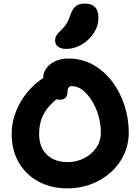

<svg xmlns="http://www.w3.org/2000/svg" viewBox="-20 -1036 780 1066"><path d="M353.8 10Q286.6 10 230.3 -11.2Q174 -32.4 132.2 -72.4Q90.4 -112.4 67.6 -167.6Q44.8 -222.8 44.8 -290Q44.8 -349.4 62.8 -401Q80.8 -452.6 109.1 -493.6Q137.4 -534.6 169.4 -563.6Q201.4 -592.6 229.8 -608.4Q258.2 -624.2 276.2 -624.2Q298.2 -624.2 311.5 -617.8Q324.8 -611.4 337.4 -593.2Q358.4 -564.6 349.4 -541.5Q340.4 -518.4 316.4 -502.2Q274.6 -472.4 248.2 -440.8Q221.8 -409.2 209.5 -372.5Q197.2 -335.8 197.2 -290Q197.2 -242 216.8 -207.3Q236.4 -172.6 272 -154.3Q307.6 -136 353.8 -136Q405.2 -136 447.2 -157.6Q489.2 -179.2 514.6 -216.2Q540 -253.2 540 -300Q540 -345.8 527.2 -391.2Q514.4 -436.6 491.6 -474.4Q468.8 -512.2 440 -535.1Q411.2 -558 378.2 -558Q366.6 -558 360.6 -549.4Q354.6 -540.8 354.6 -525.6Q354.6 -504.4 343.7 -493.3Q332.8 -482.2 314 -482.2Q290.6 -482.2 268.9 -495.6Q247.2 -509 233.3 -535.5Q219.4 -562 219.4 -600.8Q219.4 -630.2 236 -654.9Q252.6 -679.6 284.4 -695.3Q316.2 -711 360.8 -711Q435.6 -711 496.8 -676.6Q558 -642.2 602.5 -583.7Q647 -525.2 670.9 -451.9Q694.8 -378.6 694.8 -300Q694.8 -234.2 668.5 -177.8Q642.2 -121.4 595.2 -79.3Q548.2 -37.2 486.5 -13.6Q424.8 10 353.8 10ZM348 -764.4Q317.6 -764.4 301.8 -777.4Q286 -790.4 286 -811Q286 -827.4 294.3 -840.5Q302.6 -853.6 318.8 -868.6Q341 -889.4 352.2 -909.1Q363.4 -928.8 372.8 -958.4Q385.4 -991.8 404.3 -1004Q423.2 -1016.2 450.4 -1016.2Q487.6 -1016.2 507.1 -996.9Q526.6 -977.6 526.6 -938.4Q526.6 -892.2 500.6 -852.5Q474.6 -812.8 433.7 -788.6Q392.8 -764.4 348 -764.4Z"/></svg>

Font: Shantell Sans Light
Style: Regular
Weight: 300
Designer: Stephen Nixon, Anya Danilova, Shantell Martin
Foundry: Arrow Type
Version: Version 1.011;[c5ecc13dd]